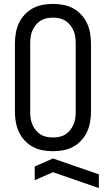

<svg xmlns="http://www.w3.org/2000/svg" viewBox="-20 -763 540 979"><path d="M250 8Q223 8 196.5 3Q170 -2 147 -14.5Q124 -27 105.5 -47Q87 -67 76 -91Q65 -115 60.5 -141.5Q56 -168 56 -195V-540Q56 -567 60.5 -593.5Q65 -620 76 -644Q87 -668 105.5 -688Q124 -708 147 -720.5Q170 -733 196.5 -738Q223 -743 250 -743Q277 -743 303.5 -738Q330 -733 353 -720.5Q376 -708 394.5 -688Q413 -668 424 -644Q435 -620 439.5 -593.5Q444 -567 444 -540V-195Q444 -168 439.5 -141.5Q435 -115 424 -91Q413 -67 394.5 -47Q376 -27 353 -14.5Q330 -2 303.5 3Q277 8 250 8ZM250 -62Q267 -62 283.5 -65.5Q300 -69 314 -78Q328 -87 338.5 -100.5Q349 -114 355.5 -129.5Q362 -145 364 -161.5Q366 -178 366 -195V-540Q366 -557 364 -573.5Q362 -590 355.5 -605.5Q349 -621 338.5 -634.5Q328 -648 314 -657Q300 -666 283.5 -669.5Q267 -673 250 -673Q233 -673 216.5 -669.5Q200 -666 186 -657Q172 -648 161.5 -634.5Q151 -621 144.5 -605.5Q138 -590 136 -573.5Q134 -557 134 -540V-195Q134 -178 136 -161.5Q138 -145 144.5 -129.5Q151 -114 161.5 -100.5Q172 -87 186 -78Q200 -69 216.5 -65.5Q233 -62 250 -62ZM484 196 250 115 157 156V86L250 45L484 126Z"/></svg>

Font: Moesevka
Style: Regular
Weight: 400
Monospace: yes
Designer: Belleve Invis
Foundry: Belleve Invis
Version: Version 32.5.0; ttfautohint (v1.8.4)